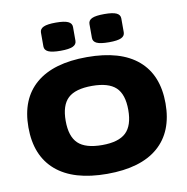

<svg xmlns="http://www.w3.org/2000/svg" viewBox="-80 -788 852 873"><g transform="rotate(-10 345.5 -351.0)"><path d="M346 8Q191 8 110 -61.5Q29 -131 29 -262Q29 -393 110 -462Q191 -531 346 -531Q501 -531 581.5 -462Q662 -393 662 -262Q662 -131 581.5 -61.5Q501 8 346 8ZM346 -125Q422 -125 456 -157.5Q490 -190 490 -262Q490 -334 456 -366Q422 -398 346 -398Q269 -398 235 -366Q201 -334 201 -262Q201 -190 235 -157.5Q269 -125 346 -125ZM458 -580Q418 -580 401 -588Q384 -596 384 -613V-677Q384 -694 401 -702Q418 -710 458 -710Q497 -710 514 -702Q531 -694 531 -677V-613Q531 -596 514 -588Q497 -580 458 -580ZM234 -580Q195 -580 177.5 -588Q160 -596 160 -613V-677Q160 -694 177.5 -702Q195 -710 234 -710Q273 -710 290.5 -702Q308 -694 308 -677V-613Q308 -596 290.5 -588Q273 -580 234 -580Z"/></g></svg>

Font: Asap Expanded ExtraBold
Style: Regular
Weight: 800
Width: 7
Designer: Pablo Cosgaya
Foundry: Omnibus-Type
Version: Version 3.001; ttfautohint (v1.8.4.7-5d5b)